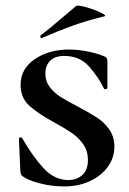

<svg xmlns="http://www.w3.org/2000/svg" viewBox="-20 -658 462 690"><path d="M258 -276Q303 -252 328.5 -235.5Q354 -219 372.5 -193Q391 -167 391 -131Q391 -91 367.5 -58.5Q344 -26 303 -7Q262 12 211 12Q165 12 121.5 0.5Q78 -11 61 -25Q53 -30 53 -46L48 -159Q48 -163 53 -164Q58 -165 60 -161Q98 -95 137 -53Q176 -11 226 -11Q256 -11 276 -29Q296 -47 296 -83Q296 -115 279.5 -139Q263 -163 239 -179.5Q215 -196 175 -218Q116 -250 85 -278.5Q54 -307 54 -353Q54 -411 105 -445.5Q156 -480 228 -480Q260 -480 295 -473Q330 -466 351 -457Q360 -454 363 -449.5Q366 -445 366 -437V-342Q366 -339 361 -337.5Q356 -336 354 -339Q335 -379 301 -418Q267 -457 211 -457Q177 -457 160 -439.5Q143 -422 143 -394Q143 -366 158.5 -345.5Q174 -325 196.5 -310.5Q219 -296 258 -276ZM130 -521Q126 -521 125 -525.5Q124 -530 127 -532Q156 -553 208 -598Q238 -624 253 -636Q258 -641 288.5 -632.5Q319 -624 342.5 -612.5Q366 -601 354 -599Q292 -584 240.5 -565.5Q189 -547 132 -522Z"/></svg>

Font: Cormorant Unicase
Style: Bold
Weight: 700
Designer: Christian Thalmann (Catharsis Fonts)
Foundry: Catharsis Fonts
Version: Version 4.000